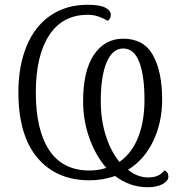

<svg xmlns="http://www.w3.org/2000/svg" viewBox="-20 -745 756 804"><path d="M462 -8Q410 10 355 10Q216 10 136.5 -84.5Q57 -179 57 -359Q57 -468 91 -551Q125 -634 190.5 -679.5Q256 -725 347 -725Q398 -725 421 -713Q444 -701 444 -683Q444 -674 440 -667Q436 -660 431 -658Q410 -670 390.5 -676.5Q371 -683 347 -683Q242 -683 186 -597.5Q130 -512 130 -358Q130 -200 186.5 -115.5Q243 -31 355 -31Q392 -31 425 -42Q380 -94 354 -167.5Q328 -241 328 -320Q328 -449 373.5 -516Q419 -583 496 -583Q582 -583 620.5 -514Q659 -445 659 -328Q659 -233 622 -155Q585 -77 516 -34Q556 -2 600 -2Q624 -2 640 -9Q656 -16 669 -32Q677 -27 681 -21.5Q685 -16 685 -5Q685 12 661.5 25.5Q638 39 598 39Q524 39 462 -8ZM585 -327Q585 -429 563 -485.5Q541 -542 496 -542Q451 -542 426.5 -484Q402 -426 402 -321Q402 -243 423 -177Q444 -111 480 -67Q532 -103 558.5 -170Q585 -237 585 -327Z"/></svg>

Font: Noto Serif Light
Style: Regular
Weight: 300
Designer: Monotype Design Team
Foundry: Monotype Imaging Inc.
Version: Version 1.001